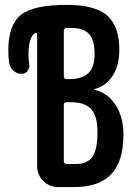

<svg xmlns="http://www.w3.org/2000/svg" viewBox="-20 -760 540 780"><path d="M239.3 -334V-105.5Q239.3 -94.7 250 -93.8H289.1Q335 -93.8 355.5 -123Q376 -152.3 376 -224.6Q376 -288.1 350.6 -316.4Q325.2 -344.7 268.6 -344.7H250Q239.3 -344.7 239.3 -334ZM239.3 -634.8V-449.2Q239.3 -438.5 250 -438.5H260.7Q313.5 -438.5 338.9 -462.9Q364.3 -487.3 364.3 -541Q364.3 -596.7 341.8 -621.6Q319.3 -646.5 269.5 -646.5H250Q239.3 -645.5 239.3 -634.8ZM68.4 -460Q49.8 -460 35.6 -471.7Q21.5 -483.4 17.6 -502Q13.7 -525.4 13.7 -554.7Q13.7 -658.2 64.5 -699.2Q115.2 -740.2 251 -740.2Q366.2 -740.2 415.5 -696.8Q464.8 -653.3 464.8 -558.6Q464.8 -494.1 438 -452.6Q411.1 -411.1 365.2 -398.4Q363.3 -398.4 363.3 -397.5Q363.3 -395.5 365.2 -394.5Q417 -382.8 449.2 -334Q481.4 -285.2 481.4 -213.9Q481.4 -103.5 431.6 -51.8Q381.8 0 281.2 0H215.8Q180.7 0 155.8 -24.9Q130.9 -49.8 130.9 -85V-620.1Q130.9 -624 127.4 -625.5Q124 -627 121.1 -625Q95.7 -606.4 95.7 -536.1Q95.7 -518.6 98.6 -500Q101.6 -485.4 92.8 -472.7Q84 -460 68.4 -460Z"/></svg>

Font: Rounded-X Mgen+ 2m medium
Style: Regular
Weight: 500
Designer: [Source Han Sans]
Ryoko NISHIZUKA  (kana & ideographs); Paul D. Hunt (Latin, Greek & Cyrillic); Wenlong ZHANG  (bopomofo
Version: Version 1.059.20150602